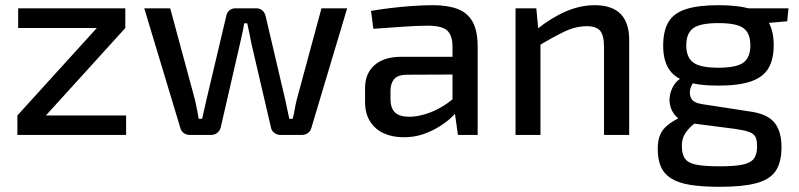

<svg xmlns="http://www.w3.org/2000/svg" viewBox="-20 -520 3079 740"><path d="M354 -413 463 -412 156 -74 47 -75ZM466 -75V0H47V-75ZM463 -488V-412H50V-488Z M1318 -488 1180 -27Q1177 -15 1167 -7.5Q1157 0 1144 0H1060Q1047 0 1036.5 -8.5Q1026 -17 1024 -30L949 -352Q945 -371 941.5 -390Q938 -409 933 -430H921Q918 -409 913.5 -390Q909 -371 905 -352L831 -30Q828 -17 818 -8.5Q808 0 793 0H711Q698 0 688 -7.5Q678 -15 675 -27L536 -488H636L731 -137Q735 -118 739 -99.5Q743 -81 746 -62H759Q763 -81 767.5 -99.5Q772 -118 776 -137L852 -458Q854 -471 863.5 -479.5Q873 -488 888 -488H968Q982 -488 991.5 -479.5Q1001 -471 1004 -457L1079 -137Q1083 -118 1087 -99.5Q1091 -81 1095 -62H1108Q1113 -81 1116 -99Q1119 -117 1124 -137L1219 -488Z M1649 -500Q1705 -500 1743.5 -485.5Q1782 -471 1801.5 -436Q1821 -401 1821 -340V0H1745L1730 -106L1724 -118V-340Q1724 -383 1704 -402Q1684 -421 1628 -421Q1590 -421 1532.5 -417Q1475 -413 1419 -409L1410 -478Q1444 -484 1485.5 -489Q1527 -494 1570 -497Q1613 -500 1649 -500ZM1777 -301 1776 -233 1546 -232Q1512 -231 1498.5 -214.5Q1485 -198 1485 -169V-139Q1485 -103 1502.5 -86.5Q1520 -70 1558 -70Q1586 -70 1620.5 -80.5Q1655 -91 1690 -112.5Q1725 -134 1753 -167V-104Q1743 -90 1723 -70.5Q1703 -51 1674.5 -33Q1646 -15 1611.5 -3Q1577 9 1536 9Q1492 9 1458.5 -6.5Q1425 -22 1406 -52.5Q1387 -83 1387 -127V-180Q1387 -237 1423.5 -269Q1460 -301 1525 -301Z M2272 -500Q2405 -500 2405 -366V0H2308V-338Q2308 -384 2293 -401.5Q2278 -419 2242 -419Q2199 -419 2156 -398.5Q2113 -378 2053 -342L2049 -407Q2105 -452 2161 -476Q2217 -500 2272 -500ZM2047 -488 2056 -394 2063 -380V0H1967V-488Z M2750 -500Q2829 -500 2875.5 -484.5Q2922 -469 2942 -434.5Q2962 -400 2962 -345Q2962 -292 2942 -257.5Q2922 -223 2875 -206.5Q2828 -190 2749 -190Q2669 -190 2622.5 -206.5Q2576 -223 2556 -257Q2536 -291 2536 -344Q2536 -400 2556 -434.5Q2576 -469 2623 -484.5Q2670 -500 2750 -500ZM2749 -431Q2679 -431 2652 -411.5Q2625 -392 2625 -345Q2625 -299 2652 -279Q2679 -259 2749 -259Q2819 -259 2845.5 -279Q2872 -299 2872 -345Q2872 -392 2845.5 -411.5Q2819 -431 2749 -431ZM3019 -488 3014 -438 2888 -427 2853 -488ZM2610 -221 2663 -214Q2647 -200 2641 -179Q2635 -158 2644 -141Q2653 -124 2684 -119L2866 -91Q2936 -82 2964 -48.5Q2992 -15 2992 47Q2992 106 2969.5 139Q2947 172 2895 186Q2843 200 2755 200Q2686 200 2640 192.5Q2594 185 2566.5 167.5Q2539 150 2527 122Q2515 94 2515 53Q2515 21 2524.5 -1Q2534 -23 2556 -40Q2578 -57 2613 -73L2676 -104L2718 -89L2670 -54Q2649 -39 2635.5 -24.5Q2622 -10 2615 5.5Q2608 21 2608 43Q2608 75 2620.5 92Q2633 109 2665 115Q2697 121 2754 121Q2811 121 2842 114.5Q2873 108 2885.5 91.5Q2898 75 2898 44Q2898 20 2891.5 7.5Q2885 -5 2867 -11.5Q2849 -18 2815 -23L2644 -45Q2611 -49 2592 -65.5Q2573 -82 2565.5 -104.5Q2558 -127 2561.5 -149.5Q2565 -172 2577.5 -192Q2590 -212 2610 -221Z"/></svg>

Font: Exo 2 Medium
Style: Regular
Weight: 500
Designer: Natanael Gama
Foundry: Natanael Gama
Version: Version 2.010